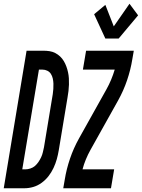

<svg xmlns="http://www.w3.org/2000/svg" viewBox="-63 -1006 758 1026"><path d="M-43 0 79 -735H169Q186 -735 202 -732.5Q218 -730 232.5 -722.5Q247 -715 258.5 -704Q270 -693 278 -679.5Q286 -666 291.5 -651Q297 -636 300.5 -620Q304 -604 305 -587.5Q306 -571 305.5 -554Q305 -537 303 -520Q301 -503 298 -486L251 -203Q247 -179 240.5 -155.5Q234 -132 223 -108.5Q212 -85 196.5 -65Q181 -45 160 -29.5Q139 -14 115 -7Q91 0 67 0ZM56 -101H72Q85 -101 99 -105.5Q113 -110 123.5 -119Q134 -128 142.5 -140.5Q151 -153 157 -166Q163 -179 166 -192.5Q169 -206 172 -219L219 -503Q221 -517 222 -531Q223 -545 222.5 -559Q222 -573 219 -586.5Q216 -600 209 -611Q202 -622 190 -628Q178 -634 164 -634H145ZM500 -800 440 -930 500 -980 545 -865 629 -986 675 -924 571 -800ZM275 0 283 -46Q292 -102 311 -158Q330 -214 359 -266L506 -529Q520 -554 531 -580.5Q542 -607 550 -634H380L397 -735H652L644 -689Q635 -633 616 -577Q597 -521 568 -469L421 -206Q407 -181 396 -154.5Q385 -128 378 -101H547L530 0Z"/></svg>

Font: Iosevka Curly Extended Oblique
Style: Bold
Weight: 700
Width: 7
Italic angle: -9°
Monospace: yes
Designer: Belleve Invis
Foundry: Belleve Invis
Version: Version 11.1.0; ttfautohint (v1.8.3)